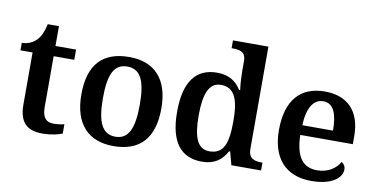

<svg xmlns="http://www.w3.org/2000/svg" viewBox="-73 -967 2331 1184"><g transform="rotate(10 1092.0 -375.0)"><path d="M242 10C299 10 347 -3 366 -12V-70C345 -65 323 -62 298 -62C251 -62 228 -90 228 -153V-472H357V-536H228V-660H158C148 -613 133 -580 112 -558C91 -535 57 -519 20 -519V-472H96V-147C96 -31 148 10 242 10Z M686 10C851 10 938 -82 938 -270C938 -457 844 -548 689 -548C523 -548 437 -457 437 -270C437 -82 531 10 686 10ZM688 -49C603 -49 572 -125 572 -270C572 -415 602 -488 687 -488C772 -488 803 -415 803 -270C803 -125 773 -49 688 -49Z M1241 10C1319 10 1365 -26 1395 -82H1402L1424 0H1610V-49H1605C1561 -49 1522 -58 1522 -119V-760H1300V-711H1308C1352 -711 1389 -703 1389 -647V-583C1389 -551 1392 -500 1397 -465H1390C1362 -513 1315 -547 1240 -547C1110 -547 1037 -460 1037 -267C1037 -75 1110 10 1241 10ZM1275 -61C1201 -61 1172 -129 1172 -267C1172 -403 1201 -477 1275 -477C1363 -477 1389 -403 1389 -268C1389 -128 1363 -61 1275 -61Z M1925 10C2054 10 2115 -43 2115 -94C2115 -115 2105 -130 2090 -138C2067 -96 2018 -61 1949 -61C1861 -61 1813 -120 1810 -258H2139V-308C2139 -466 2054 -548 1914 -548C1761 -548 1675 -452 1675 -265C1675 -91 1763 10 1925 10ZM2004 -319H1812C1816 -428 1853 -487 1915 -487C1979 -487 2004 -422 2004 -319Z"/></g></svg>

Font: Noto Serif Oriya SemiBold
Style: Regular
Weight: 600
Designer: David Williams
Foundry: Google LLC, David Williams
Version: Version 1.051